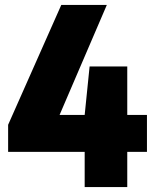

<svg xmlns="http://www.w3.org/2000/svg" viewBox="-20 -760 628 780"><path d="M13 -143V-253L229 -740H414L222 -293H324L344 -490H497V-293H577V-143H497V0H324V-143Z"/></svg>

Font: Encode Sans Cnd Black
Style: Regular
Weight: 900
Width: 3
Designer: Multiple Designers
Foundry: Impallari Type
Version: Version 3.002; ttfautohint (v1.8.3) -l 8 -r 50 -G 200 -x 14 